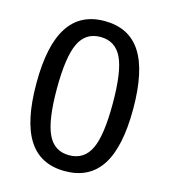

<svg xmlns="http://www.w3.org/2000/svg" viewBox="-112 -832 826 935"><g transform="rotate(15 301.0 -364.0)"><path d="M300.8 14.2C380.4 14.2 443.4 -15.1 484.9 -79.6C524.9 -142.1 544.9 -236.8 544.9 -363.8C544.9 -491.2 524.9 -585.9 484.9 -648.4C443.4 -712.9 380.4 -742.2 300.8 -742.2C217.8 -742.2 157.7 -710.4 117.7 -648.4C77.1 -585.9 57.1 -491.2 57.1 -363.8C57.1 -236.3 77.1 -141.1 117.2 -79.1C157.2 -17.1 218.3 14.2 300.8 14.2ZM300.8 -65.9C251 -65.9 215.3 -88.9 193.4 -134.8C171.4 -180.7 160.2 -256.8 160.2 -363.8C160.2 -470.7 171.4 -547.4 193.4 -593.3C215.3 -639.2 251 -662.1 300.8 -662.1C351.1 -662.1 387.2 -639.2 409.2 -593.3C431.2 -547.4 441.9 -470.7 441.9 -363.8C441.9 -256.8 431.2 -180.2 409.2 -134.8C387.2 -88.9 351.1 -65.9 300.8 -65.9Z"/></g></svg>

Font: Hack
Style: Regular
Weight: 400
Monospace: yes
Designer: Christopher Simpkins
Foundry: Christopher Simpkins
Version: Version 2.010